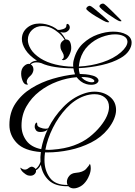

<svg xmlns="http://www.w3.org/2000/svg" viewBox="-20 -801 748 1062"><path d="M641 -684Q636 -685 618 -696Q600 -707 579.5 -721.5Q559 -736 544 -749Q529 -762 530 -767Q531 -774 538 -778Q545 -782 551 -781Q557 -780 571.5 -766.5Q586 -753 601 -738Q608 -731 620 -719Q632 -707 642 -697Q652 -687 652 -685Q651 -682 641 -684ZM574 -678Q568 -678 549.5 -688Q531 -698 509.5 -711Q488 -724 472.5 -736Q457 -748 457 -753Q458 -760 464.5 -764.5Q471 -769 477 -769Q483 -768 498.5 -755.5Q514 -743 530 -729Q537 -723 550 -712Q563 -701 573.5 -691Q584 -681 584 -680Q584 -677 574 -678ZM388 241Q370 241 358 229Q287 231 250.5 197Q214 163 206 110Q202 119 195.5 127Q189 135 179 141Q181 152 172 161.5Q163 171 148 171Q140 171 131 168Q123 165 109 153Q95 141 92 126Q96 128 102.5 132.5Q109 137 117 137H119Q124 137 130 134Q136 131 140 127Q143 125 147.5 123Q152 121 156 121Q162 121 169 126Q173 128 177 134Q195 121 204 94Q203 81 203.5 67.5Q204 54 206 40Q114 33 73 -10Q32 -53 32 -110Q32 -179 66 -229.5Q100 -280 154.5 -313.5Q209 -347 272.5 -365.5Q336 -384 395 -390Q392 -398 389.5 -406.5Q387 -415 386 -423Q334 -423 287 -430Q240 -437 208 -452Q202 -454 195.5 -455Q189 -456 182 -456Q163 -456 150 -445Q165 -436 165 -416Q165 -410 162 -402Q158 -391 151.5 -385Q145 -379 140 -374Q136 -370 132 -363Q128 -356 128 -349Q128 -341 135 -335Q133 -333 129 -333Q114 -333 105.5 -353Q97 -373 97 -394Q97 -421 113.5 -436Q130 -451 144 -447Q156 -461 173 -464Q176 -465 179 -465Q182 -465 185 -465Q141 -494 121 -525.5Q101 -557 101 -585Q101 -622 129 -646.5Q157 -671 200 -671Q216 -671 234 -667Q252 -663 271 -654Q279 -650 286 -645.5Q293 -641 299 -636Q311 -634 329 -640Q347 -646 347 -658V-660Q347 -667 351.5 -668.5Q356 -670 359 -666Q366 -659 366 -649Q366 -634 347 -624Q341 -621 332 -621Q321 -621 313 -624Q330 -607 343 -583Q361 -583 367.5 -569Q374 -555 374 -535Q374 -517 362 -494.5Q350 -472 335 -469Q334 -469 332.5 -468.5Q331 -468 330 -468Q324 -468 322 -472Q333 -476 333 -489Q333 -499 327 -509Q323 -516 318.5 -524.5Q314 -533 314 -547Q314 -561 322 -570Q330 -579 337 -581Q326 -601 305.5 -618.5Q285 -636 264 -646Q251 -652 238.5 -654.5Q226 -657 215 -657Q180 -657 157 -635Q134 -613 134 -581Q134 -556 150.5 -529Q167 -502 204 -478Q239 -456 286 -444.5Q333 -433 385 -432Q383 -455 389 -473Q403 -527 439 -560.5Q475 -594 520 -610Q565 -626 606 -626Q650 -626 679 -610Q708 -594 708 -565Q708 -543 692.5 -520Q677 -497 647 -480Q604 -455 542 -441Q480 -427 416 -424Q416 -409 421 -392H422Q434 -392 454.5 -390Q475 -388 494 -382.5Q513 -377 521 -366Q525 -360 525 -356Q525 -347 514.5 -339.5Q504 -332 484 -332Q470 -332 457 -336Q440 -341 427 -351Q414 -361 404 -374Q351 -370 297 -350Q243 -330 198.5 -295.5Q154 -261 126.5 -213Q99 -165 99 -106Q99 -60 125.5 -23.5Q152 13 208 24Q213 -3 222 -31Q231 -59 244 -86Q243 -85 241.5 -84Q240 -83 239 -81Q226 -71 203 -71Q186 -71 179 -80.5Q172 -90 172 -100Q172 -113 178 -120Q181 -123 183 -123Q186 -123 186 -112Q186 -102 202 -95.5Q218 -89 232 -89Q239 -89 242 -90Q244 -91 245 -91Q246 -91 247 -92Q279 -156 329 -208Q379 -260 440 -282Q472 -294 502 -294Q552 -294 587 -266.5Q622 -239 622 -192Q622 -170 611 -143Q600 -116 577 -87Q540 -41 483.5 -12.5Q427 16 364 29Q301 42 243 42H229Q226 63 226 84Q226 142 256 182.5Q286 223 354 222Q350 215 350 205Q350 188 362.5 172.5Q375 157 399 155Q439 152 456 133.5Q473 115 477 105Q480 110 481 116.5Q482 123 482 129Q482 148 474.5 166.5Q467 185 461 194Q445 219 425 230Q405 241 388 241ZM416 -433Q484 -436 546.5 -456.5Q609 -477 649 -512Q685 -544 685 -571Q684 -591 664.5 -601Q645 -611 616 -611Q582 -611 542 -596Q502 -581 469 -549.5Q436 -518 422 -469Q418 -451 416 -433ZM488 -346Q502 -346 502 -353Q502 -360 485 -367.5Q468 -375 430 -375Q444 -356 472 -348Q477 -347 480.5 -346.5Q484 -346 488 -346ZM231 27Q249 29 269 27Q338 22 388.5 3.5Q439 -15 474.5 -43Q510 -71 535 -102Q560 -133 571.5 -160Q583 -187 583 -209Q583 -242 561 -261Q539 -280 503 -280Q490 -280 475 -277.5Q460 -275 444 -269Q392 -250 347.5 -202.5Q303 -155 272.5 -94Q242 -33 231 27Z"/></svg>

Font: Fleur De Leah
Style: Regular
Weight: 400
Designer: Robert E. Leuschke
Foundry: Robert E. Leuschke
Version: Version 1.010; ttfautohint (v1.8.3)